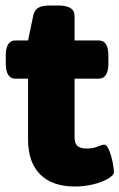

<svg xmlns="http://www.w3.org/2000/svg" viewBox="-20 -670 434 698"><path d="M252 8Q170 8 126 -36Q82 -80 82 -163V-384H36Q1 -384 1 -440V-468Q1 -523 36 -523H82L101 -614Q105 -633 119 -641.5Q133 -650 160 -650H191Q251 -650 251 -613V-523H339Q374 -523 374 -468V-440Q374 -384 339 -384H251V-173Q251 -148 262 -139Q273 -130 296 -130Q318 -130 334.5 -137Q351 -144 359 -144Q368 -144 376 -125.5Q384 -107 389 -83Q394 -59 394 -44Q394 -33 373 -20.5Q352 -8 319.5 0Q287 8 252 8Z"/></svg>

Font: Asap Expanded ExtraBold
Style: Regular
Weight: 800
Width: 7
Designer: Pablo Cosgaya
Foundry: Omnibus-Type
Version: Version 3.001; ttfautohint (v1.8.4.7-5d5b)